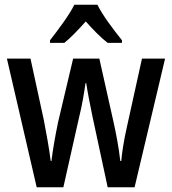

<svg xmlns="http://www.w3.org/2000/svg" viewBox="-20 -786 722 806"><path d="M368 -298Q361 -331 353.5 -370.5Q346 -410 342 -437H339Q335 -408 328 -368.5Q321 -329 313 -298L246 0H134L9 -540H108L164 -282Q172 -241 180 -195Q188 -149 193 -110H196Q200 -144 207.5 -187.5Q215 -231 224 -274L287 -540H397L457 -272Q464 -241 472 -197.5Q480 -154 485 -110H489Q491 -135 497 -172.5Q503 -210 512 -250L576 -540H673L545 0H432ZM389 -766Q406 -732 436 -690.5Q466 -649 492 -617V-606H432Q410 -623 387 -646Q364 -669 340 -696Q316 -669 293 -645.5Q270 -622 250 -606H190V-617Q216 -650 246 -692Q276 -734 292 -766Z"/></svg>

Font: Noto Sans Myanmar Condensed Medium
Style: Regular
Weight: 500
Width: 3
Designer: Monotype Design Team
Foundry: Monotype Imaging Inc.
Version: Version 2.107; ttfautohint (v1.8.4.7-5d5b)